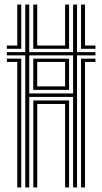

<svg xmlns="http://www.w3.org/2000/svg" viewBox="-20 -820 448 840"><path d="M90.5 0V-577.8H10V-592H90.5V-800H108V-592H299.8V-800H317V-592H397.5V-577.8H317V0H299.8V-396H108V0ZM55.5 0V-549H10V-563.5H73V0ZM125.8 0V-380.5H282.2V0H264.8V-365.2H142.8V0ZM334.5 0V-563.5H397.5V-549H352V0ZM108 -411.2H299.8V-577.8H108ZM125.5 -426.8V-563.5H282.2V-426.8ZM142.8 -442H264.8V-549H142.8ZM10 -606.5V-620.8H55.5V-800H73V-606.5ZM125.5 -606.5V-800H142.8V-620.8H264.8V-800H282.2V-606.5ZM334.5 -606.5V-800H352V-620.8H397.5V-606.5Z"/></svg>

Font: Big Shoulders Inline Display Thin SemiBold
Style: Regular
Weight: 600
Version: Version 2.002